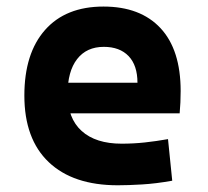

<svg xmlns="http://www.w3.org/2000/svg" viewBox="-20 -547 626 577"><path d="M334 9.8Q199.6 9.8 126.4 -59.8Q53.2 -129.4 53.2 -259.8Q53.2 -386.7 115.4 -457Q177.6 -527.3 291 -527.3Q401.8 -527.3 462.4 -462.4Q522.9 -397.4 522.9 -273.4Q522.9 -238.3 519.9 -206.5H140.1V-298.3H393.1Q393.1 -350.5 366.5 -378.4Q339.8 -406.2 292 -406.2Q240.2 -406.2 211.7 -369.4Q183.1 -332.5 183.1 -264.6Q183.1 -191.5 225.4 -153.4Q267.7 -115.2 345.7 -115.2Q380.9 -115.2 415.1 -118.9Q449.2 -122.6 484.9 -128.9L497.6 -3.9Q448 4.9 406.8 7.3Q365.6 9.8 334 9.8Z"/></svg>

Font: Cascadia Mono
Style: Regular
Weight: 400
Monospace: yes
Designer: Aaron Bell
Foundry: Saja Typeworks
Version: Version 2404.023